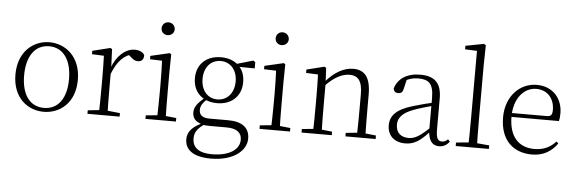

<svg xmlns="http://www.w3.org/2000/svg" viewBox="-60 -1007 4413 1474"><g transform="rotate(5 2147.0 -270.0)"><path d="M292 14C414 14 533 -72 533 -253C533 -433 413 -522 292 -522C171 -522 52 -433 52 -253C52 -72 170 14 292 14ZM292 -16C185 -16 119 -101 119 -252C119 -403 185 -491 292 -491C398 -491 465 -403 465 -252C465 -101 398 -16 292 -16Z M629 0H877V-27L763 -39H740L629 -27ZM716 0H783C781 -48 780 -159 780 -226V-371L774 -511L761 -519L624 -485V-459L716 -455C718 -405 719 -350 719 -281V-226C719 -159 718 -48 716 0ZM779 -318C818 -420 869 -473 944 -488H895L918 -468C940 -447 956 -436 978 -436C1010 -436 1024 -454 1024 -486C1015 -507 985 -522 949 -522C877 -522 808 -459 776 -367H762Z M1076 0H1311V-27L1206 -38H1187L1076 -27ZM1164 0H1231C1229 -48 1228 -159 1228 -226V-377L1230 -511L1218 -519L1071 -485V-459L1164 -456C1166 -405 1168 -349 1168 -281V-226C1168 -159 1166 -48 1164 0ZM1189 -655C1216 -655 1240 -675 1240 -704C1240 -733 1216 -754 1189 -754C1161 -754 1139 -733 1139 -704C1139 -675 1161 -655 1189 -655Z M1602 260C1781 260 1875 172 1875 83C1875 0 1819 -45 1710 -45H1563C1508 -45 1486 -70 1486 -105C1486 -139 1503 -161 1542 -198L1518 -210V-201C1462 -156 1438 -123 1438 -82C1438 -38 1462 -9 1513 3V5C1532 10 1553 11 1576 11H1702C1791 11 1819 49 1819 97C1819 169 1746 226 1606 226C1510 226 1457 189 1457 117C1457 67 1481 37 1539 -3L1533 -13C1447 23 1402 64 1402 128C1402 206 1462 260 1602 260ZM1613 -168C1723 -168 1799 -237 1799 -345C1799 -399 1782 -443 1749 -473L1747 -475C1716 -505 1669 -522 1613 -522C1502 -522 1427 -453 1427 -345C1427 -237 1501 -168 1613 -168ZM1612 -197C1536 -197 1486 -257 1486 -345C1486 -433 1537 -493 1614 -493C1689 -493 1741 -434 1741 -346C1741 -258 1689 -197 1612 -197ZM1718 -461 1878 -459V-507L1862 -518L1724 -478H1718Z M1955 0H2190V-27L2085 -38H2066L1955 -27ZM2043 0H2110C2108 -48 2107 -159 2107 -226V-377L2109 -511L2097 -519L1950 -485V-459L2043 -456C2045 -405 2047 -349 2047 -281V-226C2047 -159 2045 -48 2043 0ZM2068 -655C2095 -655 2119 -675 2119 -704C2119 -733 2095 -754 2068 -754C2040 -754 2018 -733 2018 -704C2018 -675 2040 -655 2068 -655Z M2279 0H2512V-27L2409 -38H2389L2279 -27ZM2366 0H2433C2431 -48 2430 -159 2430 -226V-393L2424 -511L2411 -519L2274 -485V-459L2366 -455C2368 -405 2369 -350 2369 -281V-226C2369 -159 2368 -48 2366 0ZM2617 0H2850V-27L2747 -38H2726L2617 -27ZM2704 0H2770C2768 -48 2767 -157 2767 -226V-335C2767 -471 2718 -522 2633 -522C2564 -522 2489 -485 2417 -398H2409L2419 -368C2496 -452 2562 -474 2609 -474C2670 -474 2707 -438 2707 -334V-226C2707 -157 2706 -48 2704 0Z M3077 14C3149 14 3195 -20 3259 -89H3278L3272 -134C3191 -55 3150 -30 3101 -30C3042 -30 3003 -62 3003 -125C3003 -175 3034 -217 3123 -249C3172 -267 3230 -283 3283 -297V-321C3229 -309 3168 -293 3111 -276C2987 -239 2941 -188 2941 -114C2941 -31 3000 14 3077 14ZM3339 13C3371 13 3399 -1 3419 -30L3404 -46C3388 -31 3376 -25 3359 -25C3329 -25 3313 -44 3313 -113V-354C3313 -473 3258 -522 3149 -522C3047 -522 2976 -476 2954 -397C2958 -377 2971 -366 2991 -366C3012 -366 3025 -375 3031 -402L3050 -482L3014 -454C3057 -481 3096 -492 3136 -492C3216 -492 3254 -463 3254 -350V-102C3257 -30 3283 13 3339 13Z M3467 0H3723V-27L3605 -38H3586L3467 -27ZM3563 0H3630C3628 -59 3627 -156 3627 -226V-637L3630 -791L3615 -800L3474 -773V-746L3566 -742V-226C3566 -156 3565 -59 3563 0Z M4056 14C4142 14 4206 -25 4250 -88L4235 -102C4192 -54 4139 -30 4069 -30C3955 -30 3874 -102 3874 -263C3874 -401 3950 -491 4046 -491C4135 -491 4186 -425 4186 -341C4186 -306 4177 -290 4145 -290H3840V-260H4240C4244 -275 4246 -296 4246 -320C4246 -435 4170 -522 4047 -522C3918 -522 3810 -416 3810 -252C3810 -73 3913 14 4056 14Z"/></g></svg>

Font: Source Han Serif TW VF
Style: Regular
Weight: 250
Designer: Ryoko NISHIZUKA 西塚涼子 (kana & ideographs); Frank Grießhammer (Latin, Greek & Cyrillic); Wenlong ZHANG 张文龙 (bopomofo); San
Foundry: Adobe
Version: Version 2.002;hotconv 1.1.0;makeotfexe 2.6.0